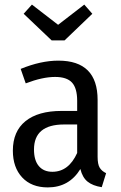

<svg xmlns="http://www.w3.org/2000/svg" viewBox="-20 -803 526 836"><path d="M442 -49 423 12Q384 6 361.5 -12Q339 -30 330 -67Q281 13 188 13Q117 13 76.5 -30.5Q36 -74 36 -147Q36 -231 91 -275.5Q146 -320 248 -320H316V-364Q316 -419 293.5 -443.5Q271 -468 220 -468Q165 -468 92 -440L70 -503Q158 -539 234 -539Q405 -539 405 -368V-120Q405 -88 414 -73Q423 -58 442 -49ZM316 -137V-261H259Q128 -261 128 -152Q128 -105 149 -80Q170 -55 208 -55Q279 -55 316 -137ZM382 -743 261 -627H205L83 -743L119 -783L233 -695L347 -783Z"/></svg>

Font: Fira Sans Condensed
Style: Regular
Weight: 400
Width: 3
Designer: bBox Type GmbH & Carrois Corporate GbR & Edenspiekermann AG
Foundry: bBox Type GmbH & Carrois Corporate GbR & Edenspiekermann AG
Version: Version 4.301